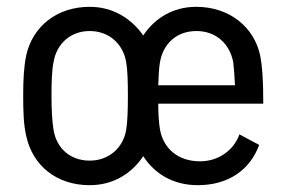

<svg xmlns="http://www.w3.org/2000/svg" viewBox="-20 -535 835 563"><path d="M243 8C312 8 366 -26 400 -77C433 -26 487 8 560 8C650 8 713 -37 740 -110L682 -141C666 -95 621 -62 567 -62C501 -62 459 -100 449 -156C446 -175 444 -199 444 -231H752C752 -303 749 -340 743 -372C725 -456 653 -515 555 -515C487 -515 433 -481 400 -431C365 -481 311 -515 243 -515C147 -515 76 -458 57 -373C50 -340 48 -302 48 -255C48 -209 49 -170 57 -136C76 -49 146 8 243 8ZM131 -254C131 -295 132 -329 137 -353C146 -406 186 -444 243 -444C300 -444 341 -406 350 -353C354 -330 355 -297 355 -254C355 -214 354 -179 350 -154C341 -102 300 -64 243 -64C186 -64 146 -100 137 -154C133 -179 131 -212 131 -254ZM444 -285C445 -311 446 -335 449 -352C458 -406 497 -444 556 -444C614 -444 654 -406 664 -352C666 -334 668 -310 669 -285Z"/></svg>

Font: Vanilla Cream Book
Style: Regular
Weight: 400
Designer: Jeremy Tribby, Jinavaṁso
Foundry: Tribby Type
Version: Version 1.422;Glyphs 3.1.2 (3151)